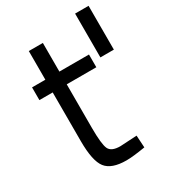

<svg xmlns="http://www.w3.org/2000/svg" viewBox="-174 -786 791 888"><g transform="rotate(-30 221.0 -342.5)"><path d="M331 -432H173V-199Q173 -113 185 -86.5Q197 -60 245 -60L334 -65L338 0Q272 11 237 11Q158 11 128 -27.5Q98 -66 98 -172V-432H27V-500H98V-653H173V-500H331ZM442 -696V-462H370V-696Z"/></g></svg>

Font: Titillium Web
Style: Regular
Weight: 400
Version: Version 1.001;PS 57.000;hotconv 1.0.70;makeotf.lib2.5.55311